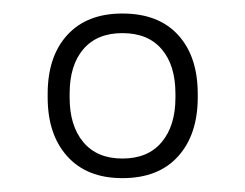

<svg xmlns="http://www.w3.org/2000/svg" viewBox="-20 -669 363 284"><path d="M161 -405.5Q108.5 -405.5 79.5 -437.8Q50.5 -470 50.5 -525V-530Q50.5 -585.5 79.5 -617.2Q108.5 -649 161 -649Q214.5 -649 243.5 -617.2Q272.5 -585.5 272.5 -530V-525Q272.5 -470 243.5 -437.8Q214.5 -405.5 161 -405.5ZM161 -434.5Q199 -434.5 219.2 -458.8Q239.5 -483 239.5 -524.5V-530.5Q239.5 -572.5 219.2 -596.2Q199 -620 161 -620Q123.5 -620 103.2 -596.2Q83 -572.5 83 -530.5V-524.5Q83 -483 103.2 -458.8Q123.5 -434.5 161 -434.5Z"/></svg>

Font: Anek Tamil Medium ExtraLight
Style: Regular
Weight: 250
Version: Version 1.003